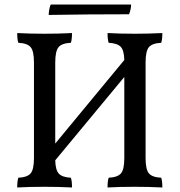

<svg xmlns="http://www.w3.org/2000/svg" viewBox="-20 -825 793 848"><path d="M692 -40Q697 -26 697 3Q637 0 576 0Q506 0 455 3Q455 -26 460 -40Q500 -42 514.5 -59.5Q529 -77 529 -127V-485L224 -117Q225 -74 240 -58Q255 -42 293 -40Q298 -26 298 3Q238 0 177 0Q107 0 56 3Q56 -26 61 -40Q101 -42 115.5 -59.5Q130 -77 130 -127V-549Q130 -599 115.5 -616.5Q101 -634 61 -636Q56 -650 56 -679Q111 -676 177 -676Q238 -676 298 -679Q298 -650 293 -636Q253 -634 238.5 -616.5Q224 -599 224 -549V-191L529 -560Q528 -603 513 -618.5Q498 -634 460 -636Q455 -650 455 -679Q510 -676 576 -676Q637 -676 697 -679Q697 -650 692 -636Q652 -634 637.5 -616.5Q623 -599 623 -549V-127Q623 -77 637.5 -59.5Q652 -42 692 -40ZM550 -762Q366 -762 195 -759Q195 -768 197.5 -782.5Q200 -797 204 -805H559Q559 -785 550 -762Z"/></svg>

Font: Vollkorn SC
Style: Regular
Weight: 400
Designer: Friedrich Althausen
Foundry: Friedrich Althausen
Version: Version 4.015